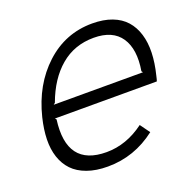

<svg xmlns="http://www.w3.org/2000/svg" viewBox="-116 -761 906 892"><g transform="rotate(-20 336.5 -315.0)"><path d="M131.8 -346.2H573.2L567.9 -353Q585.4 -457 545.7 -516.1Q505.9 -575.2 412.1 -575.2Q316.4 -575.2 247.6 -516.8Q178.7 -458.5 140.1 -353ZM626 -310.1Q625 -303.2 622.3 -294.4Q619.6 -285.6 619.1 -284.2H115.2L121.1 -277.8Q91.3 -55.2 288.1 -55.2Q386.7 -55.2 475.1 -121.1L509.8 -73.2Q402.8 9.8 271 9.8Q212.9 9.8 169.4 -5.9Q126 -21.5 99.1 -49.6Q72.3 -77.6 59.1 -117.4Q45.9 -157.2 47.1 -205.6Q48.3 -253.9 62 -310.1Q98.6 -458.5 197 -549.3Q295.4 -640.1 428.2 -640.1Q483.9 -640.1 525.6 -624.3Q567.4 -608.4 593 -579.3Q618.7 -550.3 631.1 -509.5Q643.6 -468.8 642.1 -418.5Q640.6 -368.2 626 -310.1Z"/></g></svg>

Font: Sinkin Sans 300 Light Italic
Style: Regular
Weight: 300
Italic angle: -112°
Designer: Keith Bates
Foundry: K-Type
Version: Sinkin Sans (version 1.0)  by Keith Bates   •   © 2014   www